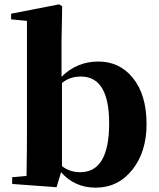

<svg xmlns="http://www.w3.org/2000/svg" viewBox="-20 -846 729 883"><path d="M265 -82Q301 -54 349 -54Q482 -54 482 -279Q482 -494 352 -494Q300 -494 265 -464ZM263 -493Q334 -563 432 -563Q529 -563 590 -489Q654 -411 654 -275Q654 -149 590 -67Q524 17 420 17Q323 17 261 -54L240 15L36 0V-31L102 -37Q104 -153 104 -238V-750L31 -757V-783L252 -826L266 -817L263 -656Z"/></svg>

Font: Source Han Serif CN Heavy
Style: Regular
Weight: 900
Designer: Ryoko NISHIZUKA  (kana & ideographs); Frank Grießhammer (Latin, Greek & Cyrillic); Wenlong ZHANG  (bopomofo); Sandoll Co
Foundry: Adobe Systems Incorporated
Version: Version 1.000;PS 1;hotconv 16.6.53;makeotf.lib2.5.65590